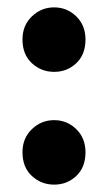

<svg xmlns="http://www.w3.org/2000/svg" viewBox="-20 -490 293 521"><path d="M41 -77Q41 -115 66.5 -139.5Q92 -164 127 -164Q162 -164 187 -139.5Q212 -115 212 -77Q212 -36 187 -12.5Q162 11 127 11Q92 11 66.5 -12.5Q41 -36 41 -77ZM41 -383Q41 -421 66.5 -445.5Q92 -470 127 -470Q162 -470 187 -445.5Q212 -421 212 -383Q212 -342 187 -318.5Q162 -295 127 -295Q92 -295 66.5 -318.5Q41 -342 41 -383Z"/></svg>

Font: Mukta Vaani ExtraBold
Style: Regular
Weight: 800
Designer: Noopur Datye, Girish Dalvi, Yashodeep Gholap, Pallavi Karambelkar
Foundry: Ek Type
Version: Version 2.538;PS 1.000;hotconv 16.6.51;makeotf.lib2.5.65220;